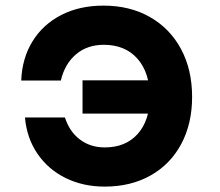

<svg xmlns="http://www.w3.org/2000/svg" viewBox="-20 -652 790 690"><path d="M69.7 -229.8H213.4Q229.4 -179.3 267.1 -150.7Q304.8 -122.2 356.4 -122.2Q431.6 -122.2 474.9 -170.8Q518.3 -219.4 518.3 -303.6Q518.3 -390.7 474.1 -440.9Q429.9 -491 353 -491Q293.5 -491 253.1 -456.7Q212.7 -422.5 198.7 -362.7H56.3Q59.3 -442.7 96.9 -503.5Q134.5 -564.4 200.1 -598.1Q265.7 -631.8 351.7 -631.8Q446.9 -631.8 518.8 -590.8Q590.8 -549.8 630.6 -475.7Q670.4 -401.5 670.4 -303.7Q670.4 -207.9 631.5 -134.8Q592.6 -61.7 521.3 -21.5Q450 18.6 356.1 18.6Q278.5 18.6 215.7 -12.3Q152.9 -43.3 114.5 -99.7Q76.1 -156.1 69.7 -229.8ZM276.6 -243.7V-363.4H531V-243.7Z"/></svg>

Font: Martian Mono Custom sWd Rg
Style: Regular
Weight: 400
Width: 6
Monospace: yes
Designer: Alex Havermale
Foundry: Evil Martians
Version: Version 1.000